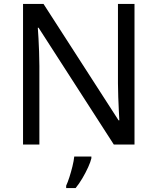

<svg xmlns="http://www.w3.org/2000/svg" viewBox="-20 -734 800 975"><path d="M663 0H558L176 -593H172Q174 -570 175.5 -538.5Q177 -507 178.5 -471.5Q180 -436 180 -399V0H97V-714H201L582 -123H586Q585 -139 583.5 -171Q582 -203 580.5 -241Q579 -279 579 -311V-714H663ZM444 70Q440 88 427.5 115.5Q415 143 398.5 171Q382 199 364 221H316V209Q324 192 332.5 165.5Q341 139 348 110.5Q355 82 357 61H444Z"/></svg>

Font: Noto Sans Cherokee
Style: Regular
Weight: 400
Designer: Monotype Design Team
Foundry: Monotype Imaging Inc.
Version: Version 2.001